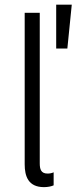

<svg xmlns="http://www.w3.org/2000/svg" viewBox="-20 -781 321 805"><path d="M215.6 -577.4H262.4L280.9 -761.4H215.6ZM164.4 3.6C180 3.6 194.6 0.7 204.9 -3.9V-58.6C197.4 -55 188.6 -53.3 179.3 -53.3C151.3 -53.3 146.7 -72.4 146.7 -96.6V-727.3H83.5V-92C83.5 -42.3 98.4 3.6 164.4 3.6Z"/></svg>

Font: TID UI Light
Style: Regular
Weight: 300
Designer: The TID Project Authors
Foundry: Bakken & Bæck
Version: Version 1.001;hotconv 1.0.109;makeotfexe 2.5.65596